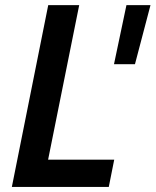

<svg xmlns="http://www.w3.org/2000/svg" viewBox="-20 -740 616 760"><path d="M170.9 -719.7H293.5L170.4 -107.9H432.1L410.6 0H26.9ZM480.5 -719.7H575.7L514.2 -485.8H431.2Z"/></svg>

Font: Reddit Sans Fudge SmBold Italic
Style: Regular
Weight: 600
Italic angle: -11.25°
Designer: Stephen Hutchings
Version: Version 1.013